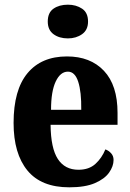

<svg xmlns="http://www.w3.org/2000/svg" viewBox="-20 -790 556 820"><path d="M276 10Q156 10 97 -62Q38 -134 38 -265Q38 -406 97.5 -477.5Q157 -549 266 -549Q366 -549 424 -487.5Q482 -426 482 -308V-257H196Q197 -157 227 -111Q257 -65 315 -65Q360 -65 387.5 -90Q415 -115 430 -152Q444 -147 454.5 -135.5Q465 -124 465 -107Q465 -80 446 -53Q427 -26 385.5 -8Q344 10 276 10ZM327 -321Q328 -398 314 -441Q300 -484 270 -484Q238 -484 218 -442Q198 -400 198 -321ZM270 -626Q233 -626 208.5 -644Q184 -662 184 -698Q184 -736 208.5 -753Q233 -770 270 -770Q305 -770 330.5 -753Q356 -736 356 -698Q356 -662 330.5 -644Q305 -626 270 -626Z"/></svg>

Font: Noto Serif Lao Condensed ExtraBold
Style: Regular
Weight: 800
Width: 3
Designer: Monotype Design Team
Foundry: Monotype Imaging Inc.
Version: Version 2.003; ttfautohint (v1.8.4.7-5d5b)